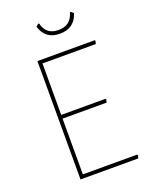

<svg xmlns="http://www.w3.org/2000/svg" viewBox="-151 -892 756 971"><g transform="rotate(-20 227.0 -406.5)"><path d="M354 -813 367 -802Q344 -728 265 -728Q187 -728 165 -802L178 -813H183Q198 -748 265 -748Q332 -748 349 -813ZM422 -20 425 -16 421 0H110V-637H418L421 -633L417 -617H130V-340H368L371 -336L367 -320H130V-20Z"/></g></svg>

Font: Alegreya Sans SC Thin
Style: Regular
Weight: 100
Designer: Juan Pablo del Peral
Foundry: Huerta Tipografica
Version: Version 2.007